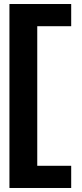

<svg xmlns="http://www.w3.org/2000/svg" viewBox="-20 -744 408 956"><path d="M27 192H334.5V81.5H165.5V-613.5H334.5V-724H27Z"/></svg>

Font: Anybody UltraCondensed Thin
Style: Bold
Weight: 700
Version: Version 1.111